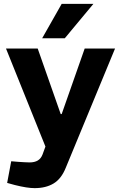

<svg xmlns="http://www.w3.org/2000/svg" viewBox="-20 -764 626 993"><path d="M159 209Q140 209 114.5 205Q89 201 57 193L17 182L38 70L74 73Q91 74 106 75Q121 76 133 76Q159 76 175.5 66Q192 56 200 35L215 -6L11 -513H175L294 -174H299L418 -513H575L320 104Q297 161 257 185Q217 209 159 209ZM198 -566 299 -744H463L315 -566Z"/></svg>

Font: REM Medium SemiBold
Style: Regular
Weight: 600
Version: Version 1.005;gftools[0.9.28]